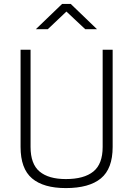

<svg xmlns="http://www.w3.org/2000/svg" viewBox="-20 -951 680 980"><path d="M136 -201Q136 -114 182 -75.5Q228 -37 316 -37Q409 -37 456.5 -75.5Q504 -114 504 -201V-697H555V-201Q555 -90 495 -40.5Q435 9 316 9Q202 9 143.5 -40.5Q85 -90 85 -201V-697H136ZM163 -802 297 -931H341L475 -802H415L319 -892L224 -802Z"/></svg>

Font: TitilliumText
Style: Light
Weight: 300
Designer: Accademia di Belle Arti di Urbino and others
Foundry: Accademia di Belle Arti di Urbino and others.
Version: Version 60.001